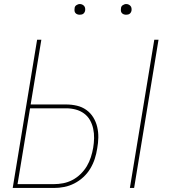

<svg xmlns="http://www.w3.org/2000/svg" viewBox="-20 -932 840 952"><path d="M624 0 745 -735H766L645 0ZM43 0 164 -735H185L132 -414H308Q335 -414 361 -408Q387 -402 408 -387Q429 -372 442.5 -350Q456 -328 462 -302.5Q468 -277 467.5 -250Q467 -223 462 -196Q458 -170 450 -145Q442 -120 428 -96.5Q414 -73 393.5 -54Q373 -35 348.5 -22.5Q324 -10 298.5 -5Q273 0 247 0ZM67 -19H247Q270 -19 293.5 -23.5Q317 -28 339 -39.5Q361 -51 379.5 -69Q398 -87 410.5 -108Q423 -129 430.5 -152.5Q438 -176 442 -199Q446 -223 446.5 -247Q447 -271 442 -294Q437 -317 426 -336.5Q415 -356 396.5 -369.5Q378 -383 355 -389Q332 -395 308 -395H129ZM605 -859Q599 -859 593.5 -861Q588 -863 584 -867.5Q580 -872 579.5 -878.5Q579 -885 580 -891Q580 -896 582.5 -900Q585 -904 589 -906.5Q593 -909 597 -910.5Q601 -912 606 -912Q612 -912 617.5 -909.5Q623 -907 627 -902.5Q631 -898 632 -891.5Q633 -885 632 -879Q631 -874 628.5 -870Q626 -866 622.5 -863.5Q619 -861 614.5 -860Q610 -859 605 -859ZM375 -859Q369 -859 363.5 -861Q358 -863 354 -867.5Q350 -872 349.5 -878.5Q349 -885 350 -891Q350 -896 352.5 -900Q355 -904 359 -906.5Q363 -909 367 -910.5Q371 -912 376 -912Q382 -912 387.5 -909.5Q393 -907 397 -902.5Q401 -898 402 -891.5Q403 -885 402 -879Q401 -874 398.5 -870Q396 -866 392.5 -863.5Q389 -861 384.5 -860Q380 -859 375 -859Z"/></svg>

Font: Iosevka Aile Thin
Style: Italic
Weight: 100
Italic angle: -9°
Designer: Belleve Invis
Foundry: Belleve Invis
Version: Version 31.1.0; ttfautohint (v1.8.4)